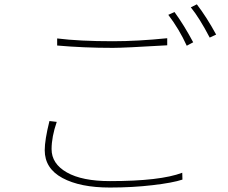

<svg xmlns="http://www.w3.org/2000/svg" viewBox="-20 -840 1040 874"><path d="M746.1 -772.5 774.4 -785.2Q818.4 -724.6 859.4 -647.5L830.1 -631.8Q795.9 -707 746.1 -772.5ZM848.6 -806.6 876 -820.3Q920.9 -761.7 963.9 -682.6L934.6 -668.9Q887.7 -758.8 848.6 -806.6ZM240.2 -632.8V-665Q341.8 -652.3 494.1 -652.3Q606.4 -652.3 741.2 -666V-633.8Q544.9 -622.1 494.1 -622.1Q360.4 -622.1 240.2 -632.8ZM205.1 -289.1 238.3 -285.2Q214.8 -216.8 214.8 -161.1Q214.8 -94.7 284.2 -55.2Q353.5 -15.6 480.5 -15.6Q710 -15.6 809.6 -53.7L810.5 -22.5Q766.6 -7.8 674.8 2.9Q583 13.7 480.5 13.7Q344.7 13.7 264.2 -29.8Q183.6 -73.2 183.6 -156.2Q183.6 -203.1 205.1 -289.1Z"/></svg>

Font: Gen Shin Gothic ExtraLight
Style: Regular
Weight: 100
Designer: [Source Han Sans]
Ryoko NISHIZUKA  (kana & ideographs); Paul D. Hunt (Latin, Greek & Cyrillic); Wenlong ZHANG  (bopomofo
Version: Version 1.002.20150607